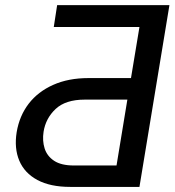

<svg xmlns="http://www.w3.org/2000/svg" viewBox="-20 -733 685 753"><path d="M526.9 0H255.4Q177.2 0 126.7 -27.1Q76.2 -54.2 55.7 -102.8Q35.2 -151.4 45.4 -214.8Q56.2 -278.8 92.5 -326.2Q128.9 -373.5 188.5 -400.1Q248 -426.8 327.1 -426.8H493.7L526.9 -627H190.9L204.1 -712.9H644.5ZM437 -84 479.5 -342.3H312Q237.3 -342.3 198.2 -305.7Q159.2 -269 150.9 -216.3Q145.5 -181.2 155 -150.9Q164.6 -120.6 192.4 -102.3Q220.2 -84 269.5 -84Z"/></svg>

Font: Inter 17pt
Style: Italic
Weight: 400
Italic angle: -9.3988°
Version: Version 4.001;git-66647c0bb